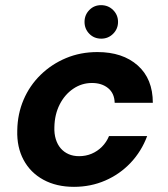

<svg xmlns="http://www.w3.org/2000/svg" viewBox="-20 -713 652 745"><path d="M267 12Q199 12 148.5 -15.5Q98 -43 71.5 -92.5Q45 -142 47 -207Q48 -271 71.5 -326Q95 -381 137.5 -422.5Q180 -464 236 -487.5Q292 -511 358 -511Q456 -511 514.5 -459Q573 -407 573 -314H425Q424 -351 399.5 -371Q375 -391 337 -391Q297 -391 264 -368.5Q231 -346 211.5 -307.5Q192 -269 191 -220Q190 -194 196.5 -173Q203 -152 215.5 -137.5Q228 -123 246 -115Q264 -107 287 -107Q313 -107 335.5 -116.5Q358 -126 375.5 -143.5Q393 -161 403 -185H551Q529 -126 487 -81.5Q445 -37 388.5 -12.5Q332 12 267 12ZM373 -563Q345 -563 326.5 -582Q308 -601 308 -628Q308 -655 326.5 -674Q345 -693 372 -693Q400 -693 419 -674Q438 -655 438 -628Q438 -601 419 -582Q400 -563 373 -563Z"/></svg>

Font: DM Sans 20pt ExtraBold
Style: Italic
Weight: 800
Italic angle: -10°
Version: Version 4.004;gftools[0.9.30]